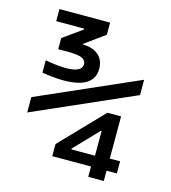

<svg xmlns="http://www.w3.org/2000/svg" viewBox="-110 -825 820 919"><g transform="rotate(15 300.0 -365.0)"><path d="M412 5V-46H220V-106L421 -315H489V-106H540V-46H489V5ZM300 -101H417V-223H413L300 -105ZM177 -410Q151 -410 123 -413Q95 -416 71 -420V-481Q106 -475 129.5 -472.5Q153 -470 172 -470Q253 -470 253 -510Q253 -530 232.5 -539Q212 -548 165 -548H115V-603L210 -671V-675H71V-735H322V-675L224 -604V-600Q272 -600 300.5 -575.5Q329 -551 329 -508Q329 -410 177 -410ZM50 -217V-293L550 -513V-437Z"/></g></svg>

Font: M PLUS Code Latin Expanded
Style: Regular
Weight: 400
Width: 7
Designer: Coji Morishita
Foundry: UNDERFOREST DESIGN
Version: Version 1.002; ttfautohint (v1.8.3)